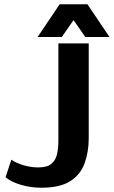

<svg xmlns="http://www.w3.org/2000/svg" viewBox="-20 -870 532 898"><path d="M395 -224Q395 -160 376 -107Q357 -54 309 -23Q261 8 174 8Q124 8 78 -5.5Q32 -19 6 -41L33 -123Q55 -108 89 -97.5Q123 -87 160 -87Q200 -87 220 -103.5Q240 -120 246.5 -148Q253 -176 253 -208V-667H395ZM156 -697 259 -850H389L492 -697H379L324 -776L269 -697Z"/></svg>

Font: Epunda Sans
Style: Bold
Weight: 700
Designer: Simon Atzbach
Foundry: typofactur
Version: Version 2.204; ttfautohint (v1.8.4.7-5d5b)